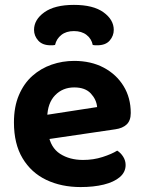

<svg xmlns="http://www.w3.org/2000/svg" viewBox="-20 -739 580 774"><path d="M125.3 -170.8 119.9 -268.6 371.5 -307.4Q368.9 -337.6 346.2 -362.1Q323.6 -386.6 279.2 -386.6Q232.9 -386.6 202.3 -355.2Q171.7 -323.8 170.3 -265.7L174.6 -199.7Q183.7 -143.8 222.1 -119Q260.5 -94.2 314.7 -94.2Q356.7 -94.2 393.5 -106.1Q430.3 -117.9 452.5 -131.8Q467 -122.7 476.7 -107.1Q486.4 -91.6 486.4 -73.9Q486.4 -45 462.8 -24.9Q439.1 -4.9 398.3 5.1Q357.5 15.1 305 15.1Q227.3 15.1 166.5 -13.9Q105.7 -43 71 -101Q36.2 -159 36.2 -245.4Q36.2 -308.8 56.3 -355.7Q76.3 -402.7 110.4 -433Q144.6 -463.3 188 -478.4Q231.5 -493.5 278.8 -493.5Q346.9 -493.5 398 -466.4Q449.1 -439.3 478.1 -392.1Q507.1 -344.9 507.1 -283.5Q507.1 -253 490.7 -237.4Q474.3 -221.9 445 -217.8ZM277.9 -613.7Q246.9 -613.7 227.3 -598.1Q207.6 -582.6 201.9 -557.7Q197.2 -556.7 193.2 -556.5Q189.2 -556.4 184.2 -556.4Q151.2 -556.4 134.2 -575.4Q117.2 -594.5 117.2 -618.5Q117.2 -659.7 158.8 -689.5Q200.4 -719.3 277.9 -719.3Q356 -719.3 397.3 -689.4Q438.6 -659.4 438.6 -618.5Q438.6 -594.5 422.1 -575.4Q405.7 -556.4 371.6 -556.4Q367.3 -556.4 362.8 -556.5Q358.3 -556.7 353.9 -557.7Q348.9 -582.6 329.1 -598.1Q309.2 -613.7 277.9 -613.7Z"/></svg>

Font: Baloo Bhaina 2
Style: Regular
Weight: 400
Designer: Yesha Goshar, Manish Minz, Shuchita Grover and Ek Type
Foundry: Ek Type
Version: Version 1.700